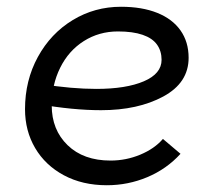

<svg xmlns="http://www.w3.org/2000/svg" viewBox="-20 -543 640 568"><path d="M54 -220Q54 -305 92 -374.5Q130 -444 195 -483.5Q260 -523 338 -523Q400 -523 445 -505Q490 -487 514 -453Q538 -419 538 -372Q538 -298 463 -257.5Q388 -217 279 -217Q196 -217 93 -235L104 -294Q193 -280 265 -280Q353 -280 405.5 -302.5Q458 -325 458 -366Q458 -392 444.5 -411Q431 -430 402 -440Q373 -450 329 -450Q273 -450 228 -421.5Q183 -393 158 -342.5Q133 -292 133 -231Q133 -159 180 -113.5Q227 -68 307 -68Q353 -68 395 -85.5Q437 -103 462 -132L514 -88Q473 -43 416 -19Q359 5 296 5Q224 5 169 -24.5Q114 -54 84 -105Q54 -156 54 -220Z"/></svg>

Font: Fixel Italic Variable Display Thin
Style: Italic
Weight: 100
Italic angle: -10°
Designer: AlfaBravo + MacPaw
Foundry: Kyrylo Tkachov, Marchela Mozhyna, Serhii Makarenko, Maria Weinstein, Zakhar Kryvoshyya
Version: Version 1.210;Glyphs 3.2 (3217)